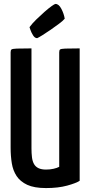

<svg xmlns="http://www.w3.org/2000/svg" viewBox="-20 -946 459 976"><path d="M214 10Q154 10 118.5 -6.5Q83 -23 64.5 -51Q46 -79 40 -116Q34 -153 34 -196V-680Q34 -691 38.5 -694.5Q43 -698 65 -699Q87 -700 140 -700V-192Q140 -167 142.5 -146.5Q145 -126 153 -112Q161 -98 176 -91Q191 -84 214 -84Q234 -84 252 -88Q270 -92 281 -98V-680Q281 -691 285.5 -694.5Q290 -698 311.5 -699Q333 -700 385 -700V-27Q367 -15 321.5 -2.5Q276 10 214 10ZM169 -752Q157 -752 148 -766.5Q139 -781 134.5 -794.5Q130 -808 130 -808Q144 -827 164.5 -847Q185 -867 206 -885.5Q227 -904 242.5 -915Q258 -926 262 -926Q279 -926 292 -901Q305 -876 309 -851Q301 -841 281 -826Q261 -811 238 -795Q215 -779 195.5 -767Q176 -755 169 -752Z"/></svg>

Font: Yanone Kaffeesatz SemiBold
Style: Regular
Weight: 600
Designer: Yanone (Cyrillic: Daniel Pouzeot, Huerta Tipografica, and Cyreal)
Foundry: Yanone
Version: Version 2.003